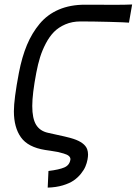

<svg xmlns="http://www.w3.org/2000/svg" viewBox="-20 -666 610 857"><path d="M142.1 -341.8Q124 -247.1 124 -192.9Q124 -137.2 141.1 -109.1Q158.2 -81.1 194.3 -73.2Q286.1 -53.7 307.1 -46.4Q357.9 -29.8 369.1 0Q373 11.2 373 23.9Q373 32.7 370.6 46.4Q367.7 62 361.3 77.1Q355 92.3 341.3 109.4Q327.6 126.5 309.1 139.4Q290.5 152.3 260.3 161.4Q230 170.4 192.9 171.4L196.3 97.2Q244.1 91.3 266.8 81.5Q289.6 71.8 293.9 48.3Q293.9 47.4 294.2 46.4Q294.4 45.4 294.4 44.9Q294.4 36.6 287.4 30.3Q280.3 23.9 264.4 19.3Q248.5 14.6 238.8 12.5Q229 10.3 206.8 7.1Q184.6 3.9 181.6 3.4Q105 -8.8 73.5 -53Q42 -97.2 42 -169.4Q42 -223.6 64.5 -341.8Q78.1 -412.1 100.3 -465.3Q122.6 -518.6 157.2 -560.1Q191.9 -601.6 242.7 -623.3Q293.5 -645 359.4 -645Q387.2 -645 429.4 -644.8Q471.7 -644.5 488.3 -644.5Q541.5 -644.5 569.8 -646L555.7 -564.9Q539.6 -566.4 467.3 -568.4Q395 -570.3 339.4 -570.3Q302.2 -570.3 272 -557.4Q241.7 -544.4 221.2 -523.7Q200.7 -502.9 184.6 -472.2Q168.5 -441.4 158.9 -410.6Q149.4 -379.9 142.1 -341.8Z"/></svg>

Font: Fantasque Sans Mono
Style: Italic
Weight: 400
Italic angle: -11°
Monospace: yes
Designer: Jany Belluz
Version: Version 1.8.0 ; ttfautohint (v1.8.2)